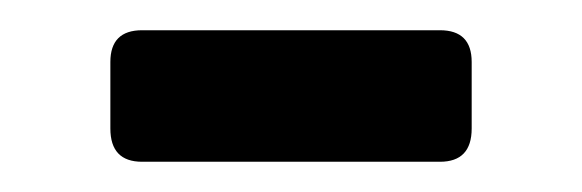

<svg xmlns="http://www.w3.org/2000/svg" viewBox="-20 -702 385 127"><path d="M271 -595H74Q53 -595 53 -617V-661Q53 -682 74 -682H271Q292 -682 292 -661V-617Q292 -595 271 -595Z"/></svg>

Font: Rajdhani
Style: Bold
Weight: 700
Designer: Satya Rajpurohit, Jyotish Sonowal
Foundry: Indian Type Foundry
Version: Version 1.201 February 1, 2022